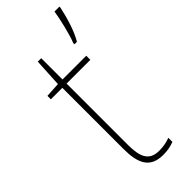

<svg xmlns="http://www.w3.org/2000/svg" viewBox="-253 -790 829 829"><g transform="rotate(-45 161.5 -375.0)"><path d="M323 -753V-760H293C288 -723 266 -632 254 -607V-599H269C294 -639 313 -707 323 -753ZM188 -15C127 -15 110 -55 110 -130V-503H255V-528H110V-658H89L82 -528L14 -524V-503H84V-130C84 -42 107 10 188 10C217 10 236 5 255 -2V-27C237 -20 215 -15 188 -15Z"/></g></svg>

Font: Noto Sans Georgian SemiCondensed Thin
Style: Regular
Weight: 100
Width: 4
Designer: Monotype Design Team, Akaki Razmadze
Foundry: Google LLC
Version: Version 2.005